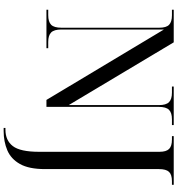

<svg xmlns="http://www.w3.org/2000/svg" viewBox="21 -776 994 1077"><g transform="rotate(90 518.5 -237.0)"><path d="M697 240V230H707Q767 230 799 188.5Q831 147 831 41V-634Q831 -672 815 -688Q799 -704 763 -704H743V-714H1016V-704H996Q959 -704 943.5 -687.5Q928 -671 928 -631V8Q928 98 899.5 148.5Q871 199 822.5 219.5Q774 240 715 240ZM34 0V-10H64Q102 -10 118.5 -26.5Q135 -43 135 -84V-633Q135 -672 118.5 -688Q102 -704 65 -704H34V-714H217L569 -125V-631Q569 -671 552.5 -687.5Q536 -704 499 -704H465V-714H681V-704H649Q612 -704 595.5 -687.5Q579 -671 579 -630V0H540L145 -659V-84Q145 -43 161.5 -26.5Q178 -10 215 -10H250V0Z"/></g></svg>

Font: Noto Serif Display SemiCondensed
Style: Regular
Weight: 400
Width: 4
Designer: Monotype Design Team
Foundry: Monotype Imaging Inc.
Version: Version 2.009